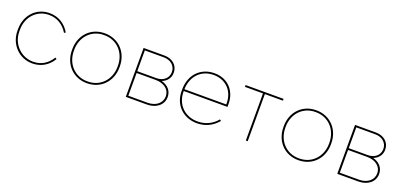

<svg xmlns="http://www.w3.org/2000/svg" viewBox="4 -1219 3987 1918"><g transform="rotate(20 1997.5 -260.0)"><path d="M312 6H316C406 6 483 -40 529 -118L513 -128C468 -54 400 -13 319 -13H315C188 -13 85 -117 85 -250V-270C85 -406 181 -507 308 -507H312C393 -507 464 -465 509 -390L525 -398C480 -478 401 -526 311 -526H307C169 -526 65 -416 65 -270V-250C65 -106 175 6 312 6Z M893 5H897C1042 5 1148 -105 1148 -254V-266C1148 -415 1042 -525 897 -525H893C749 -525 643 -416 643 -266V-254C643 -104 749 5 893 5ZM892 -14C760 -14 663 -116 663 -256V-264C663 -404 760 -506 892 -506H898C1031 -506 1128 -404 1128 -264V-256C1128 -116 1031 -14 898 -14Z M1308 0H1532C1632 0 1702 -58 1702 -141C1702 -206 1659 -254 1591 -272C1643 -291 1676 -334 1676 -390C1676 -466 1616 -520 1530 -520H1308ZM1328 -280V-501H1530C1604 -501 1656 -455 1656 -390C1656 -325 1605 -280 1531 -280ZM1328 -19V-261H1531C1621 -261 1682 -212 1682 -141C1682 -69 1620 -19 1532 -19Z M2064 5H2065C2151 5 2228 -31 2284 -99L2269 -110C2220 -49 2146 -14 2065 -14H2064C1928 -14 1832 -110 1832 -247V-253H2297V-283C2297 -426 2201 -525 2062 -525H2061C1915 -525 1812 -418 1812 -265V-245C1812 -99 1917 5 2064 5ZM1832 -272C1836 -412 1928 -506 2059 -506H2060C2189 -506 2277 -415 2277 -283V-272Z M2584 0H2604V-501H2796V-520H2392V-501H2584Z M3141 5H3145C3290 5 3396 -105 3396 -254V-266C3396 -415 3290 -525 3145 -525H3141C2997 -525 2891 -416 2891 -266V-254C2891 -104 2997 5 3141 5ZM3140 -14C3008 -14 2911 -116 2911 -256V-264C2911 -404 3008 -506 3140 -506H3146C3279 -506 3376 -404 3376 -264V-256C3376 -116 3279 -14 3146 -14Z M3556 0H3780C3880 0 3950 -58 3950 -141C3950 -206 3907 -254 3839 -272C3891 -291 3924 -334 3924 -390C3924 -466 3864 -520 3778 -520H3556ZM3576 -280V-501H3778C3852 -501 3904 -455 3904 -390C3904 -325 3853 -280 3779 -280ZM3576 -19V-261H3779C3869 -261 3930 -212 3930 -141C3930 -69 3868 -19 3780 -19Z"/></g></svg>

Font: Fixel Display Thin
Style: Regular
Weight: 100
Designer: AlfaBravo + MacPaw
Foundry: Kyrylo Tkachov, Marchela Mozhyna, Serhii Makarenko, Maria Weinstein, Zakhar Kryvoshyya
Version: Version 1.211